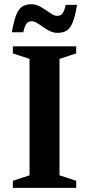

<svg xmlns="http://www.w3.org/2000/svg" viewBox="-20 -906 430 926"><path d="M347.5 -34V0H42V-34L122.5 -60.5V-622L42 -648.5V-682.5H347.5V-648.5L267 -622V-60.5ZM351.5 -882.5Q342.5 -827 330.5 -797.8Q318.5 -768.5 301 -758Q283.5 -747.5 257.5 -747.5Q238 -747.5 220.8 -756Q203.5 -764.5 188.2 -775.5Q173 -786.5 159.2 -795Q145.5 -803.5 132.5 -803.5Q123 -803.5 115.8 -799.5Q108.5 -795.5 103 -784.2Q97.5 -773 92 -750.5H37Q47 -806 58.8 -835.2Q70.5 -864.5 88.2 -875Q106 -885.5 131 -885.5Q151 -885.5 168 -877Q185 -868.5 200.5 -857.5Q216 -846.5 229.8 -838Q243.5 -829.5 256 -829.5Q266 -829.5 273.2 -833.5Q280.5 -837.5 286.2 -849Q292 -860.5 297 -882.5Z"/></svg>

Font: Newsreader SemiBold
Style: Regular
Weight: 600
Designer: Hugues Gentile
Foundry: Production Type
Version: Version 1.003